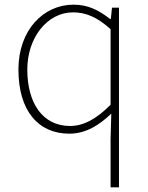

<svg xmlns="http://www.w3.org/2000/svg" viewBox="-20 -560 635 823"><path d="M454 243H490V-527H460L455 -478H453C403 -516 359 -540 295 -540C167 -540 59 -432 59 -262C59 -84 145 13 277 13C350 13 408 -26 457 -73L454 35ZM280 -20C163 -20 97 -118 97 -262C97 -398 182 -507 293 -507C348 -507 396 -487 454 -435V-111C396 -53 341 -20 280 -20Z"/></svg>

Font: Harano Aji Gothic K1 ExtraLight
Style: Regular
Weight: 250
Foundry: Masamichi Hosoda
Version: HaranoAjiGothicK1-ExtraLight version 20230610;ttx 4.39.4